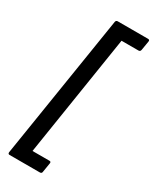

<svg xmlns="http://www.w3.org/2000/svg" viewBox="-220 -767 789 978"><g transform="rotate(30 174.5 -277.5)"><path d="M25 155Q15 155 16 144L150 -700Q152 -710 162 -710H340Q351 -710 349 -699L340 -645Q338 -634 328 -634H228L116 79H216Q226 79 224 90L215 145Q214 155 203 155Z"/></g></svg>

Font: Sofia Sans Semi Condensed SemiBold
Style: Italic
Weight: 600
Italic angle: -9°
Version: Version 4.100